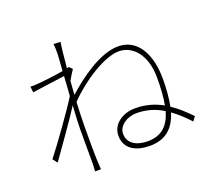

<svg xmlns="http://www.w3.org/2000/svg" viewBox="-131 -947 1263 1140"><g transform="rotate(-20 500.0 -376.5)"><path d="M641 -40C572 -40 517 -69 517 -132C517 -181 572 -220 633 -220C695 -220 749 -204 801 -172C778 -92 732 -40 641 -40ZM350 -615C346 -614 342 -613 337 -611C344 -690 351 -752 355 -772L311 -774C314 -755 314 -733 314 -716C314 -705 311 -662 307 -605C251 -595 173 -586 140 -584C127 -583 112 -582 96 -583L100 -546C168 -556 265 -568 305 -574C303 -536 300 -493 297 -451C253 -379 126 -202 71 -133L94 -104C158 -195 243 -313 294 -393C290 -329 287 -273 287 -245V-23C287 -7 285 14 284 21H322C321 6 320 -7 319 -24C316 -108 317 -145 317 -245C317 -291 319 -347 322 -404C414 -501 567 -601 660 -601C748 -601 821 -520 821 -377C821 -315 818 -255 808 -205C758 -233 702 -250 636 -250C553 -250 487 -201 487 -130C487 -42 563 -10 643 -10C742 -10 799 -60 828 -154C863 -129 898 -97 934 -58L954 -85C916 -124 878 -160 836 -187C846 -236 851 -294 851 -360C851 -506 793 -630 666 -630C550 -630 410 -525 325 -448C326 -477 329 -506 331 -534C343 -556 357 -578 369 -596Z"/></g></svg>

Font: Source Han Sans CN ExtraLight
Style: Regular
Weight: 250
Designer: Ryoko NISHIZUKA (kana & ideographs); Paul D. Hunt (Latin, Greek & Cyrillic); Wenlong ZHANG (bopomofo); Sandoll Communica
Foundry: Adobe Systems Incorporated
Version: Version 1.004;PS 1.004;hotconv 16.6.51;makeotf.lib2.5.65220